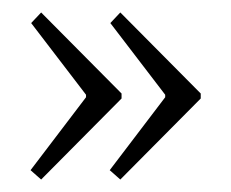

<svg xmlns="http://www.w3.org/2000/svg" viewBox="-20 -460 371 308"><path d="M175 -302 46 -172 29 -187 118 -304V-308L30 -423L46 -440L175 -310ZM302 -302 173 -172 156 -187 245 -304V-308L157 -423L173 -440L302 -310Z"/></svg>

Font: Moniqa Paragraph
Style: Regular
Weight: 400
Designer: Rajesh Rajput
Foundry: Rajesh Rajput
Version: Version 1.000